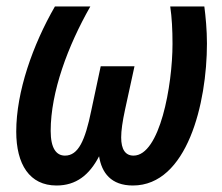

<svg xmlns="http://www.w3.org/2000/svg" viewBox="-20 -561 684 591"><path d="M154 10C214 10 255 -22 285 -80C293 -29 322 10 389 10C556 10 617 -243 617 -427C617 -469 613 -510 609 -541H504C509 -507 511 -470 511 -426C511 -298 472 -82 391 -82C366 -82 353 -101 353 -138C353 -159 357 -187 365 -224L394 -357H290L261 -221C242 -128 221 -82 180 -82C153 -82 136 -105 136 -158C136 -278 189 -420 258 -541H149C81 -423 30 -279 30 -156C30 -55 71 10 154 10Z"/></svg>

Font: Noto Sans Display SemiCondensed Medium
Style: Italic
Weight: 500
Width: 4
Italic angle: -12°
Designer: Monotype Design Team
Foundry: Monotype Imaging Inc.
Version: Version 1.900